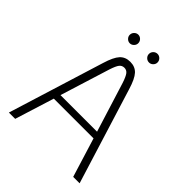

<svg xmlns="http://www.w3.org/2000/svg" viewBox="-236 -989 1121 1121"><g transform="rotate(45 325.0 -428.0)"><path d="M489 -243H161L85 0H33L217 -593Q237 -659 261 -685Q285 -711 325 -711Q365 -711 389 -685Q413 -659 433 -593L617 0H564ZM476 -285 380 -593Q367 -632 355.5 -647Q344 -662 325 -662Q306 -662 294.5 -647.5Q283 -633 270 -593L174 -285ZM211 -820Q211 -835 221.5 -845.5Q232 -856 246 -856Q260 -856 270.5 -845.5Q281 -835 281 -820Q281 -806 270.5 -795.5Q260 -785 246 -785Q232 -785 221.5 -795.5Q211 -806 211 -820ZM369 -820Q369 -835 379.5 -845.5Q390 -856 405 -856Q419 -856 429.5 -845.5Q440 -835 440 -820Q440 -806 429.5 -795.5Q419 -785 405 -785Q390 -785 379.5 -795.5Q369 -806 369 -820Z"/></g></svg>

Font: KoHo Light
Style: Regular
Weight: 300
Version: Version 1.000; ttfautohint (v1.6)